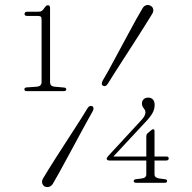

<svg xmlns="http://www.w3.org/2000/svg" viewBox="-20 -734 772 771"><path d="M89.5 -670H132Q140.5 -670 143.8 -667Q147 -664 147 -654V-404.5Q147 -396.5 142.5 -391.8Q138 -387 129.5 -386L87 -383Q78 -382.5 78 -375.5Q78 -368 87 -368H236Q246 -368 246 -375Q246 -382 236.5 -382.5L198.5 -386Q189 -387 185 -391.8Q181 -396.5 181 -404V-702Q181 -713 172.5 -713Q168 -713 164.8 -710Q161.5 -707 158.5 -702.5Q153 -694 148.2 -690.5Q143.5 -687 134.5 -687H89.5Q84 -687 81.2 -684.5Q78.5 -682 78.5 -678Q78.5 -674 81 -672Q83.5 -670 89.5 -670ZM567.5 -184Q567.5 -190 568.8 -193.5Q570 -197 573 -199L586.5 -210.5Q589 -213 591 -214Q593 -215 595 -215Q600.5 -215 600.5 -208V-33.5Q600.5 -27 605.5 -22.8Q610.5 -18.5 618.5 -17.5L641 -14.5Q646 -14 648.5 -12.2Q651 -10.5 651 -7Q651 0 641 0H527Q517 0 517 -7Q517 -13.5 526.5 -14.5L550 -17.5Q558.5 -18.5 563 -22.8Q567.5 -27 567.5 -33.5ZM548 -252Q557 -262 560.5 -269.2Q564 -276.5 564 -282.5Q564 -290 560.5 -294.5Q557 -299 553.5 -304.5Q550 -310 550 -318.5Q550 -328.5 556.5 -335.2Q563 -342 575.5 -342Q587 -342 594 -334.5Q601 -327 601 -313Q601 -296 592.8 -280.8Q584.5 -265.5 567.5 -247.5L426 -95.5L422 -105.5H648Q652.5 -105.5 655 -103.8Q657.5 -102 657.5 -98Q657.5 -89.5 647.5 -89.5H419.5Q414 -89.5 411.2 -91.5Q408.5 -93.5 408.5 -97Q408.5 -99.5 410 -101.5Q411.5 -103.5 415 -108ZM412.5 -397Q408 -390.5 403.5 -388.8Q399 -387 394 -389.5Q388.5 -392.5 388.8 -398.2Q389 -404 392.5 -410.5Q401.5 -425.5 413.8 -447.5Q426 -469.5 440 -495.8Q454 -522 469.2 -550Q484.5 -578 499 -605.2Q513.5 -632.5 527.2 -657Q541 -681.5 552 -700Q557.5 -710 567 -713Q576.5 -716 585 -710.5Q593.5 -706 595.2 -697Q597 -688 591 -678Q581.5 -662.5 567.5 -640.2Q553.5 -618 537 -591.8Q520.5 -565.5 502.5 -538Q484.5 -510.5 467.8 -484.2Q451 -458 436.8 -435.8Q422.5 -413.5 412.5 -397ZM331.5 -299.5Q336 -306.5 340.8 -308Q345.5 -309.5 350.5 -307.5Q355.5 -304.5 355.5 -298.5Q355.5 -292.5 351.5 -286Q343 -271 330.8 -249Q318.5 -227 304.5 -200.8Q290.5 -174.5 275.2 -146.5Q260 -118.5 245.2 -91.2Q230.5 -64 217 -39.5Q203.5 -15 192.5 3.5Q187 13 177.5 16Q168 19 159 14.5Q151 9.5 149.2 0.2Q147.5 -9 153.5 -18.5Q162.5 -34 176.5 -56.2Q190.5 -78.5 207.2 -104.8Q224 -131 241.8 -158.5Q259.5 -186 276.5 -212.2Q293.5 -238.5 307.8 -261Q322 -283.5 331.5 -299.5Z"/></svg>

Font: Fraunces Thin
Style: Regular
Weight: 250
Version: Version 1.000;[b76b70a41]